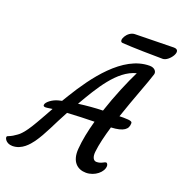

<svg xmlns="http://www.w3.org/2000/svg" viewBox="-243 -1056 1137 1199"><g transform="rotate(20 325.5 -456.5)"><path d="M-29.8 4.9C33.2 4.9 73.2 -46.4 93.3 -73.2C140.6 -139.6 169.9 -213.9 220.7 -306.2C280.3 -310.1 345.7 -312 400.9 -313C381.8 -245.1 368.2 -178.2 363.8 -119.6C356.9 -31.7 402.8 4.9 459 4.9C517.6 4.9 568.8 -39.1 568.8 -79.1C568.8 -87.4 564 -98.6 556.6 -98.6C543.9 -98.6 529.8 -81.1 497.6 -81.1C477.1 -81.1 465.8 -103 469.7 -138.7C475.1 -189 490.2 -250 509.3 -314.5C593.3 -318.4 620.1 -342.8 620.1 -381.3C620.1 -391.1 617.7 -398.9 560.5 -398.9C554.7 -398.9 545.9 -398.9 535.6 -398.4C580.1 -531.2 632.3 -660.6 649.4 -717.8C655.3 -736.3 640.1 -759.3 605.5 -759.3C427.2 -759.3 281.7 -555.7 192.4 -409.7C183.1 -394.5 174.3 -380.4 166 -366.2L145 -361.3C107.4 -352.5 67.4 -322.8 67.4 -303.2C67.4 -294.4 75.7 -290 96.7 -293.9L127.4 -298.3C64 -185.5 22.5 -104 -23.4 -73.2C-42 -60.5 -49.8 -53.7 -80.6 -41.5C-91.8 -35.2 -76.7 4.9 -29.8 4.9ZM265.6 -383.3C340.8 -512.7 424.3 -657.2 545.4 -688C509.8 -616.2 463.9 -508.8 426.8 -396.5C377.4 -395.5 320.8 -390.6 265.6 -383.3ZM397.5 -835C462.4 -830.1 616.2 -827.6 667 -827.6C709 -827.6 771 -918.9 707.5 -918L450.7 -913.1C400.4 -912.1 363.8 -837.4 397.5 -835Z"/></g></svg>

Font: Courgette
Style: Regular
Weight: 400
Designer: Karolina Lach
Foundry: Karolina Lach
Version: Version 1.002